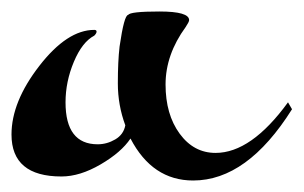

<svg xmlns="http://www.w3.org/2000/svg" viewBox="-20 -288 528 334"><path d="M203 -262Q206 -268 257.5 -268Q309 -268 309 -253Q309 -250 303 -241Q268 -193 268 -141Q268 -89 292.5 -55.5Q317 -22 355 -22Q417 -22 481 -110L488 -98Q410 26 316 26Q245 26 207 -47Q191 -23 155 -2Q119 19 87 19Q0 19 0 -54Q0 -111 48.5 -173.5Q97 -236 144 -236Q148 -236 148 -233Q148 -230 144 -226Q123 -215 108.5 -180.5Q94 -146 94 -110Q94 -37 150 -37Q166 -37 180.5 -45.5Q195 -54 198 -70Q185 -105 185 -143Q185 -181 188 -207Q196 -262 203 -262Z"/></svg>

Font: Mr Bedfort
Style: Regular
Weight: 400
Designer: Alejandro Paul
Foundry: Alejandro Paul
Version: Version 1.000